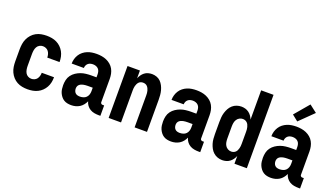

<svg xmlns="http://www.w3.org/2000/svg" viewBox="-68 -1284 3136 1807"><g transform="rotate(20 1500.0 -380.5)"><path d="M247 8Q220 8 193 3Q166 -2 142 -15Q118 -28 99.5 -48.5Q81 -69 69.5 -94Q58 -119 54 -146Q50 -173 50 -200V-320Q50 -347 54 -374Q58 -401 69.5 -426Q81 -451 99.5 -471.5Q118 -492 142 -505Q166 -518 193 -523Q220 -528 247 -528Q273 -528 298.5 -523.5Q324 -519 347.5 -507.5Q371 -496 389.5 -478Q408 -460 420.5 -437.5Q433 -415 438.5 -389.5Q444 -364 444 -338V-336H321V-337Q321 -353 316.5 -369Q312 -385 302.5 -397.5Q293 -410 278 -416.5Q263 -423 247 -423Q229 -423 213 -414Q197 -405 188.5 -389.5Q180 -374 177 -356Q174 -338 174 -320V-200Q174 -182 177 -164Q180 -146 188.5 -130.5Q197 -115 213 -106Q229 -97 247 -97Q263 -97 278 -103.5Q293 -110 302.5 -122.5Q312 -135 316.5 -151Q321 -167 321 -183V-184H444V-182Q444 -156 438.5 -130.5Q433 -105 420.5 -82.5Q408 -60 389.5 -42Q371 -24 347.5 -12.5Q324 -1 298.5 3.5Q273 8 247 8Z M684 8Q664 8 645 4Q626 0 610 -10Q594 -20 582 -35.5Q570 -51 562.5 -68.5Q555 -86 552.5 -105.5Q550 -125 550 -144Q550 -170 556 -196.5Q562 -223 578 -244.5Q594 -266 616.5 -281Q639 -296 664 -305Q689 -314 716 -317Q743 -320 769 -320H820V-349Q820 -364 816 -378.5Q812 -393 802 -403.5Q792 -414 777.5 -419Q763 -424 748 -424Q735 -424 722 -420.5Q709 -417 699 -408.5Q689 -400 683.5 -387.5Q678 -375 678 -362H556Q556 -386 562.5 -409Q569 -432 582 -452.5Q595 -473 614 -488Q633 -503 655 -512Q677 -521 700.5 -524.5Q724 -528 748 -528Q773 -528 798 -524Q823 -520 846 -510Q869 -500 888.5 -483.5Q908 -467 920 -445Q932 -423 937 -398.5Q942 -374 942 -349V-115Q942 -107 948 -101.5Q954 -96 961 -96H978V8H961Q939 8 916.5 4Q894 0 874.5 -11.5Q855 -23 841.5 -41.5Q828 -60 823 -81Q814 -61 800 -43.5Q786 -26 767.5 -14.5Q749 -3 727.5 2.5Q706 8 684 8ZM734 -96Q751 -96 768 -101Q785 -106 797 -118Q809 -130 814.5 -146.5Q820 -163 820 -180V-216H769Q758 -216 747.5 -215Q737 -214 726.5 -212Q716 -210 706 -205.5Q696 -201 688 -194Q680 -187 676 -176.5Q672 -166 672 -155Q672 -143 676 -131Q680 -119 689 -110.5Q698 -102 710 -99Q722 -96 734 -96Z M1058 0V-520H1182V-442Q1189 -460 1200.5 -476.5Q1212 -493 1227.5 -505Q1243 -517 1262.5 -522.5Q1282 -528 1302 -528Q1325 -528 1348 -520Q1371 -512 1387.5 -495.5Q1404 -479 1415 -457.5Q1426 -436 1432 -413.5Q1438 -391 1440 -367.5Q1442 -344 1442 -320V0H1318V-320Q1318 -332 1317 -343.5Q1316 -355 1313 -366Q1310 -377 1305 -387.5Q1300 -398 1292 -406.5Q1284 -415 1273 -419Q1262 -423 1250 -423Q1238 -423 1227 -419Q1216 -415 1208 -406.5Q1200 -398 1195 -387.5Q1190 -377 1187 -366Q1184 -355 1183 -343.5Q1182 -332 1182 -320V0Z M1684 8Q1664 8 1645 4Q1626 0 1610 -10Q1594 -20 1582 -35.5Q1570 -51 1562.5 -68.5Q1555 -86 1552.5 -105.5Q1550 -125 1550 -144Q1550 -170 1556 -196.5Q1562 -223 1578 -244.5Q1594 -266 1616.5 -281Q1639 -296 1664 -305Q1689 -314 1716 -317Q1743 -320 1769 -320H1820V-349Q1820 -364 1816 -378.5Q1812 -393 1802 -403.5Q1792 -414 1777.5 -419Q1763 -424 1748 -424Q1735 -424 1722 -420.5Q1709 -417 1699 -408.5Q1689 -400 1683.5 -387.5Q1678 -375 1678 -362H1556Q1556 -386 1562.5 -409Q1569 -432 1582 -452.5Q1595 -473 1614 -488Q1633 -503 1655 -512Q1677 -521 1700.5 -524.5Q1724 -528 1748 -528Q1773 -528 1798 -524Q1823 -520 1846 -510Q1869 -500 1888.5 -483.5Q1908 -467 1920 -445Q1932 -423 1937 -398.5Q1942 -374 1942 -349V-115Q1942 -107 1948 -101.5Q1954 -96 1961 -96H1978V8H1961Q1939 8 1916.5 4Q1894 0 1874.5 -11.5Q1855 -23 1841.5 -41.5Q1828 -60 1823 -81Q1814 -61 1800 -43.5Q1786 -26 1767.5 -14.5Q1749 -3 1727.5 2.5Q1706 8 1684 8ZM1734 -96Q1751 -96 1768 -101Q1785 -106 1797 -118Q1809 -130 1814.5 -146.5Q1820 -163 1820 -180V-216H1769Q1758 -216 1747.5 -215Q1737 -214 1726.5 -212Q1716 -210 1706 -205.5Q1696 -201 1688 -194Q1680 -187 1676 -176.5Q1672 -166 1672 -155Q1672 -143 1676 -131Q1680 -119 1689 -110.5Q1698 -102 1710 -99Q1722 -96 1734 -96Z M2197 8Q2173 8 2150 0Q2127 -8 2109 -24Q2091 -40 2079.5 -61Q2068 -82 2061 -105Q2054 -128 2052 -152Q2050 -176 2050 -200V-320Q2050 -344 2052 -368Q2054 -392 2061 -415Q2068 -438 2079.5 -459Q2091 -480 2109 -496Q2127 -512 2150 -520Q2173 -528 2197 -528Q2217 -528 2236.5 -522.5Q2256 -517 2272 -505Q2288 -493 2299.5 -476.5Q2311 -460 2318 -442V-735H2442V0H2318V-78Q2311 -60 2299.5 -43.5Q2288 -27 2272 -15Q2256 -3 2236.5 2.5Q2217 8 2197 8ZM2249 -97Q2261 -97 2272 -101Q2283 -105 2291.5 -113Q2300 -121 2305 -132Q2310 -143 2313 -154Q2316 -165 2317 -176.5Q2318 -188 2318 -200V-320Q2318 -332 2317 -343.5Q2316 -355 2313 -366.5Q2310 -378 2305 -388.5Q2300 -399 2291.5 -407Q2283 -415 2272 -419Q2261 -423 2249 -423Q2231 -423 2215 -414Q2199 -405 2189.5 -389.5Q2180 -374 2177 -356Q2174 -338 2174 -320V-200Q2174 -182 2177 -164Q2180 -146 2189.5 -130.5Q2199 -115 2215 -106Q2231 -97 2249 -97Z M2684 8Q2664 8 2645 4Q2626 0 2610 -10Q2594 -20 2582 -35.5Q2570 -51 2562.5 -68.5Q2555 -86 2552.5 -105.5Q2550 -125 2550 -144Q2550 -170 2556 -196.5Q2562 -223 2578 -244.5Q2594 -266 2616.5 -281Q2639 -296 2664 -305Q2689 -314 2716 -317Q2743 -320 2769 -320H2820V-349Q2820 -364 2816 -378.5Q2812 -393 2802 -403.5Q2792 -414 2777.5 -419Q2763 -424 2748 -424Q2735 -424 2722 -420.5Q2709 -417 2699 -408.5Q2689 -400 2683.5 -387.5Q2678 -375 2678 -362H2556Q2556 -386 2562.5 -409Q2569 -432 2582 -452.5Q2595 -473 2614 -488Q2633 -503 2655 -512Q2677 -521 2700.5 -524.5Q2724 -528 2748 -528Q2773 -528 2798 -524Q2823 -520 2846 -510Q2869 -500 2888.5 -483.5Q2908 -467 2920 -445Q2932 -423 2937 -398.5Q2942 -374 2942 -349V-115Q2942 -107 2948 -101.5Q2954 -96 2961 -96H2978V8H2961Q2939 8 2916.5 4Q2894 0 2874.5 -11.5Q2855 -23 2841.5 -41.5Q2828 -60 2823 -81Q2814 -61 2800 -43.5Q2786 -26 2767.5 -14.5Q2749 -3 2727.5 2.5Q2706 8 2684 8ZM2734 -96Q2751 -96 2768 -101Q2785 -106 2797 -118Q2809 -130 2814.5 -146.5Q2820 -163 2820 -180V-216H2769Q2758 -216 2747.5 -215Q2737 -214 2726.5 -212Q2716 -210 2706 -205.5Q2696 -201 2688 -194Q2680 -187 2676 -176.5Q2672 -166 2672 -155Q2672 -143 2676 -131Q2680 -119 2689 -110.5Q2698 -102 2710 -99Q2722 -96 2734 -96ZM2737 -576 2677 -624 2800 -769 2875 -711Z"/></g></svg>

Font: Iosevka SS18 Extrabold
Style: Regular
Weight: 800
Monospace: yes
Designer: Belleve Invis
Foundry: Belleve Invis
Version: Version 25.1.1; ttfautohint (v1.8.4)